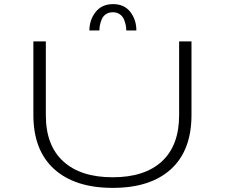

<svg xmlns="http://www.w3.org/2000/svg" viewBox="-20 -901 1090 932"><path d="M414 -753Q414 -804 444 -842.5Q474 -881 529 -881Q583.5 -881 612.8 -842.8Q642 -804.5 642 -753H593Q593 -765.5 590.5 -778.5Q588 -791.5 581.8 -806.8Q575.5 -822 561.5 -831.8Q547.5 -841.5 528 -841.5Q508 -841.5 494 -832Q480 -822.5 473.8 -807.2Q467.5 -792 465 -779Q462.5 -766 462.5 -753ZM527 11Q344 11 243 -80.2Q142 -171.5 142 -343V-700H202.5V-341.5Q202.5 -195 287 -117.8Q371.5 -40.5 527 -40.5Q682.5 -40.5 766 -117.8Q849.5 -195 849.5 -342V-700H909.5V-343Q909.5 -171 810 -80Q710.5 11 527 11Z"/></svg>

Font: League Mono Extended UltraLight
Style: Regular
Weight: 200
Width: 9
Designer: Tyler Finck
Foundry: The League of Moveable Type / Tyler Finck
Version: Version 2.210